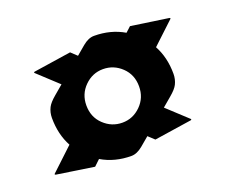

<svg xmlns="http://www.w3.org/2000/svg" viewBox="-94 -765 959 819"><g transform="rotate(-20 385.5 -356.0)"><path d="M398.9 -623.5Q474.6 -623.5 534.2 -588.4L557.6 -609.9L728.5 -585L731.9 -581.5L631.3 -487.3Q662.6 -429.7 662.6 -355.5Q662.6 -330.6 651.9 -309.1Q643.1 -291.5 616.2 -269L574.7 -233.9L668 -147.5L664.6 -144L494.1 -118.2L466.8 -143.6L426.8 -109.9Q399.9 -87.4 374.5 -87.4Q299.3 -87.4 239.7 -122.6L212.9 -97.2L42.5 -123L39.1 -126.5L142.1 -223.1Q110.8 -280.8 110.8 -355.5Q110.8 -380.4 121.6 -401.9Q130.4 -419.4 157.2 -441.9L198.2 -476.6L105 -563L108.4 -566.4L279.3 -592.3L306.2 -566.9L346.7 -601.1Q373.5 -623.5 398.9 -623.5ZM267.1 -355.5Q267.1 -302.2 303 -268.1Q338.9 -233.9 387.2 -233.9Q435.5 -233.9 470.9 -269Q506.3 -304.2 506.3 -355.5Q506.3 -408.7 470.5 -442.9Q434.6 -477.1 386.2 -477.1Q337.9 -477.1 302.5 -441.9Q267.1 -406.7 267.1 -355.5Z"/></g></svg>

Font: Gothica
Style: Bold
Weight: 700
Designer: Wojciech Kalinowski "wmk69" (wmk69@o2.pl)
Foundry: Wojciech Kalinowski "wmk69" (wmk69@o2.pl)
Version: Version 2.1.0; 2021-05-14